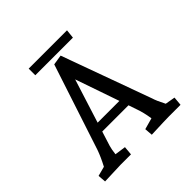

<svg xmlns="http://www.w3.org/2000/svg" viewBox="-202 -969 1148 1148"><g transform="rotate(-45 371.5 -395.0)"><path d="M45 -46 106 -62Q135 -117 150 -160L329 -705L393 -715L599 -147Q607 -119 634 -67L697 -56L692 0H593Q567 0 444 5L440 -46L512 -66Q503 -125 487 -168L470 -218H248L219 -126Q212 -103 208 -66L278 -56L273 0H185Q164 0 49 5ZM450 -275 354 -553 266 -275ZM203 -795H527L521 -739H203Z"/></g></svg>

Font: Andada Pro Medium
Style: Regular
Weight: 500
Designer: Carolina Giovagnoli
Foundry: Huerta Tipografica
Version: Version 3.005; ttfautohint (v1.8.4)